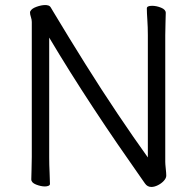

<svg xmlns="http://www.w3.org/2000/svg" viewBox="-20 -728 778 761"><path d="M566 -589Q566 -620 564 -649Q562 -678 562 -695Q562 -705 583 -705Q600 -705 618.5 -697.5Q637 -690 637 -677Q637 -665 636 -639.5Q635 -614 635 -588V-87Q635 -78 637 -59.5Q639 -41 639 -32Q639 -22 629.5 -11.5Q620 -1 606 6Q592 13 580 13Q564 13 554.5 -1Q545 -15 537 -26Q494 -87 446 -157Q398 -227 350 -300Q302 -373 257.5 -444Q213 -515 175 -579V-105Q175 -74 176.5 -45Q178 -16 178 1Q178 6 172 8.5Q166 11 158 11Q142 11 123 3.5Q104 -4 104 -17Q104 -29 105 -54.5Q106 -80 106 -106V-641Q106 -650 102.5 -660.5Q99 -671 99 -678Q99 -682 100 -683Q105 -694 124.5 -701Q144 -708 159 -708Q165 -708 168 -707Q177 -706 181.5 -698Q186 -690 191 -682Q254 -577 318.5 -474Q383 -371 446.5 -276.5Q510 -182 566 -104Z"/></svg>

Font: Moon Stars Kai T
Style: Regular
Weight: 400
Designer: GuiWonder
Version: Version 1.101